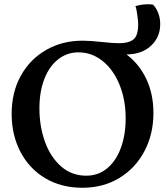

<svg xmlns="http://www.w3.org/2000/svg" viewBox="-20 -877 779 906"><path d="M704 -344Q704 -244 661.5 -163.5Q619 -83 543 -37Q467 9 369 9Q269 9 193.5 -36Q118 -81 76.5 -160.5Q35 -240 35 -340Q35 -442 78.5 -520Q122 -598 198 -641.5Q274 -685 369 -685H370Q404 -685 460 -679Q514 -673 542 -673Q586 -673 609 -690.5Q632 -708 632 -763Q632 -775 628 -806Q624 -837 619 -848Q648 -857 681 -857Q690 -857 702 -855Q717 -840 726.5 -816Q736 -792 736 -763Q736 -702 693 -661.5Q650 -621 577 -620Q637 -575 670.5 -504Q704 -433 704 -344ZM573 -319Q573 -405 544.5 -476Q516 -547 465 -588.5Q414 -630 350 -630Q297 -630 255 -597.5Q213 -565 189.5 -505Q166 -445 166 -366Q166 -281 192 -208.5Q218 -136 268 -92Q318 -48 387 -48Q444 -48 486 -83Q528 -118 550.5 -179.5Q573 -241 573 -319Z"/></svg>

Font: Vollkorn SC SemiBold
Style: Regular
Weight: 600
Designer: Friedrich Althausen
Foundry: Friedrich Althausen
Version: Version 4.015